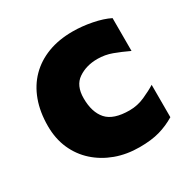

<svg xmlns="http://www.w3.org/2000/svg" viewBox="-128 -643 763 775"><g transform="rotate(-30 253.0 -255.0)"><path d="M309 15Q249 15 198.5 -3.5Q148 -22 110 -56Q72 -90 51 -137.5Q30 -185 30 -244Q30 -309 49 -361Q68 -413 104 -449.5Q140 -486 191 -505.5Q242 -525 307 -525Q350 -525 396 -516Q442 -507 474 -491V-338Q438 -355 405.5 -367Q373 -379 338 -379Q286 -379 248.5 -353.5Q211 -328 211 -269Q211 -204 242 -169Q273 -134 348 -134Q385 -134 419.5 -149.5Q454 -165 476 -179V-28Q441 -7 402.5 4Q364 15 309 15Z"/></g></svg>

Font: Maven Pro Black
Style: Regular
Weight: 900
Designer: Joe Prince
Foundry: Joe Prince
Version: Version 2.103